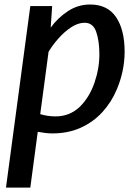

<svg xmlns="http://www.w3.org/2000/svg" viewBox="-20 -584 620 852"><path d="M6.5 248.5 114.5 -557H211.5L205 -461.5Q236 -504.5 281 -534.2Q326 -564 380 -564Q457 -564 495 -508Q533 -452 533 -354.5Q533 -269 498 -186.5Q474.5 -130.5 434.2 -86.5Q394 -42.5 338.2 -17.2Q282.5 8 212.5 8Q185.5 8 147.5 1L114.5 248.5ZM227 -67.5Q289 -67.5 334 -110Q377 -152.5 399 -216.2Q421 -280 421 -342.5Q421 -402 407 -442.5Q393 -483 355.5 -483Q326 -483 295.5 -462.8Q265 -442.5 238.8 -412.8Q212.5 -383 195.5 -354L158.5 -77.5Q191 -67.5 227 -67.5Z"/></svg>

Font: Merriweather Sans Italic
Style: Regular
Weight: 400
Italic angle: -7.5°
Designer: Eben Sorkin
Foundry: Eben Sorkin
Version: Version 1.008; ttfautohint (v1.7.19-72a1) -l 8 -r 50 -G 200 